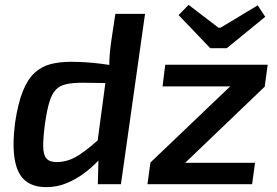

<svg xmlns="http://www.w3.org/2000/svg" viewBox="-20 -757 1139 789"><path d="M271 -503Q332 -503 395.5 -495Q459 -487 503 -473L482 -414Q432 -415 392.5 -416Q353 -417 320 -417Q279 -417 252 -411Q225 -405 209 -388Q193 -371 183 -338Q173 -305 165 -250Q157 -190 157.5 -155Q158 -120 171 -105.5Q184 -91 213 -91Q260 -91 304 -119.5Q348 -148 404 -201L427 -147Q410 -125 384.5 -97.5Q359 -70 325.5 -45Q292 -20 253 -4Q214 12 170 12Q117 12 84.5 -14Q52 -40 41 -99Q30 -158 42 -253Q54 -333 74 -382.5Q94 -432 122.5 -458Q151 -484 188 -493.5Q225 -503 271 -503ZM576 -700 477 0H382L385 -117L374 -125L420 -468L429 -484Q429 -510 431 -534.5Q433 -559 437 -587L454 -700ZM927 -403 1069 -402 740 -87 597 -88ZM1028 -88 1016 0H586L598 -88ZM1080 -491 1068 -402H648L659 -491ZM1039 -735 1070 -688 912 -559H844L714 -695L755 -737L878 -643H886Z"/></svg>

Font: Exo 2 SemiBold
Style: Italic
Weight: 600
Italic angle: -8°
Designer: Natanael Gama
Foundry: Natanael Gama
Version: Version 2.010